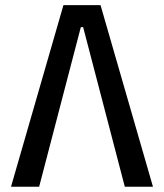

<svg xmlns="http://www.w3.org/2000/svg" viewBox="-20 -713 626 733"><path d="M22 0 222.2 -693.4H363.8L564 0H456.5L297.4 -609.4H288.6L129.4 0Z"/></svg>

Font: Cascadia Mono
Style: Regular
Weight: 400
Monospace: yes
Designer: Aaron Bell
Foundry: Saja Typeworks
Version: Version 2102.003